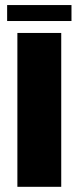

<svg xmlns="http://www.w3.org/2000/svg" viewBox="-20 -720 318 740"><path d="M7.5 -639H255.5V-700.5H7.5ZM47 0H216V-593H47Z"/></svg>

Font: Anybody UltraCondensed Thin
Style: Bold
Weight: 700
Version: Version 1.111